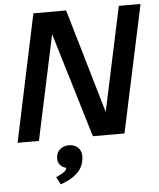

<svg xmlns="http://www.w3.org/2000/svg" viewBox="-62 -756 878 1058"><g transform="rotate(-5 377.5 -227.0)"><path d="M13.7 0 162.6 -703.1H343.8L530.8 -64L498.5 -62L635.3 -703.1H755.4L605 0H430.2L236.3 -643.1L269.5 -645L131.8 0ZM231 249 209 207 220.7 201.7Q246.6 189.9 257.3 180.9Q268.1 171.9 269.5 157.7L271 147.5L281.7 162.6Q252 160.2 236.6 142.8Q221.2 125.5 223.6 99.6Q226.1 68.8 247.1 53Q268.1 37.1 298.3 38.1Q328.6 39.6 347.2 59.8Q365.7 80.1 362.3 114.3Q358.4 160.6 328.6 191.4Q298.8 222.2 254.9 239.7Z"/></g></svg>

Font: Schibsted Grotesk SemiBold
Style: Italic
Weight: 600
Italic angle: -12°
Designer: Bakken & Baeck AS, Henrik Kongsvoll
Foundry: Schibsted ASA
Version: Version 1.100;gftools[0.9.25]